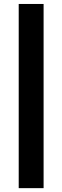

<svg xmlns="http://www.w3.org/2000/svg" viewBox="-20 -745 320 987"><path d="M76.2 222.2V-724.6H204.1V222.2Z"/></svg>

Font: Liberation Sans
Style: Bold
Weight: 700
Designer: Steve Matteson
Foundry: Ascender Corporation
Version: Version 2.1.5